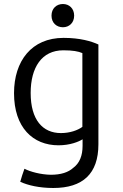

<svg xmlns="http://www.w3.org/2000/svg" viewBox="-20 -730 616 958"><path d="M294 -594C325 -594 350 -616 350 -652C350 -688 325 -710 294 -710C262 -710 237 -688 237 -652C237 -616 262 -594 294 -594ZM391 -97C368 -80 329 -66 284 -66C193 -66 133 -132 133 -266C133 -393 188 -479 296 -479C342 -479 371 -474 391 -465ZM471 -10V-508C436 -524 380 -541 297 -541C138 -541 50 -426 50 -265C50 -94 144 -5 272 -5C330 -5 373 -23 392 -35V-2C392 47 377 84 346 107C321 130 284 142 233 142C183 141 131 127 102 112C94 134 87 155 81 177C120 195 177 208 246 208C393 208 471 137 471 -10Z"/></svg>

Font: Repo
Style: Regular
Weight: 400
Designer: Stefan Peev
Foundry: Context Ltd
Version: Version 0.000